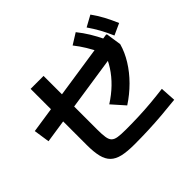

<svg xmlns="http://www.w3.org/2000/svg" viewBox="-198 -1106 1397 1397"><g transform="rotate(-45 500.0 -407.5)"><path d="M448.6 40.3Q375 40.3 326.8 29.2Q278.6 18 251.1 -9.2Q223.6 -36.3 212.1 -83.2Q200.6 -130 200.6 -201.7V-780.3H333.9V-228.3Q333.9 -177.6 338.6 -148Q343.2 -118.3 357.7 -103.8Q372.3 -89.3 401.9 -84.8Q431.6 -80.3 482 -80.3Q550.6 -80.3 616.1 -82.8Q681.6 -85.3 746.3 -91.1Q810.9 -97 875.9 -105.3L883.3 14.6Q810.3 22.6 738 28.6Q665.6 34.6 593.6 37.5Q521.6 40.3 448.6 40.3ZM23.3 -418.7 5 -541.6 866.6 -671 873.9 -668.3 891.6 -549.4ZM525.6 -296Q586.3 -334.6 633.6 -380.5Q681 -426.3 715 -479Q749 -531.7 768.7 -589.3L891.6 -549.4Q873.6 -484 833.9 -420Q794.3 -356 737.8 -299.4Q681.3 -242.7 612.6 -198ZM751 -606.7Q724 -661.4 698.2 -703.9Q672.4 -746.3 640 -787.3L724.4 -840Q758.7 -797.3 786.2 -752.2Q813.7 -707 839.3 -654ZM906.4 -623.3Q882.7 -678.3 858.4 -722Q834 -765.7 804.7 -808L890.3 -855Q922.3 -810.7 947 -764.5Q971.7 -718.3 995 -663.7Z"/></g></svg>

Font: M PLUS 1 Thin
Style: Regular
Weight: 100
Designer: Coji Morishita
Foundry: UNDERFOREST DESIGN
Version: Version 1.001